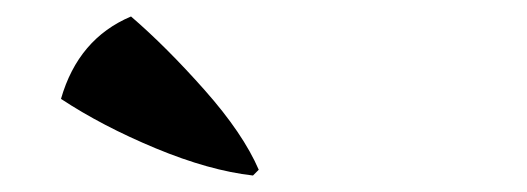

<svg xmlns="http://www.w3.org/2000/svg" viewBox="-20 -956 640 233"><path d="M294 -750 287 -743Q234 -749 169 -776Q104 -803 54 -836Q75 -909 139 -936Q182 -899 228.5 -846.5Q275 -794 294 -750Z"/></svg>

Font: Cinzel Decorative Black
Style: Regular
Weight: 900
Designer: Natanael Gama
Version: Version 1.001;PS 001.001;hotconv 1.0.56;makeotf.lib2.0.21325